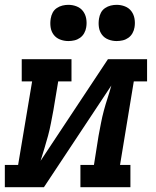

<svg xmlns="http://www.w3.org/2000/svg" viewBox="-27 -775 647 795"><path d="M-7 0V-92H48L106 -438H63V-530H269V-438H214L194 -318Q189 -292 184 -265.5Q179 -239 172 -213Q165 -187 157 -161Q149 -135 141 -109L420 -530H582V-438H527L470 -92H513V0H306V-92H362L381 -212Q386 -238 391 -264.5Q396 -291 403 -317Q410 -343 418.5 -369Q427 -395 434 -421L155 0ZM456 -605Q438 -605 421.5 -611.5Q405 -618 395 -631.5Q385 -645 382.5 -662.5Q380 -680 383 -698Q385 -711 391 -722.5Q397 -734 408 -741.5Q419 -749 431.5 -752Q444 -755 456 -755Q474 -755 490.5 -748.5Q507 -742 517 -728.5Q527 -715 530 -697.5Q533 -680 530 -662Q528 -649 521.5 -637.5Q515 -626 504.5 -618.5Q494 -611 481.5 -608Q469 -605 456 -605ZM256 -605Q238 -605 221.5 -611.5Q205 -618 195 -631.5Q185 -645 182.5 -662.5Q180 -680 183 -698Q185 -711 191 -722.5Q197 -734 208 -741.5Q219 -749 231.5 -752Q244 -755 256 -755Q274 -755 290.5 -748.5Q307 -742 317 -728.5Q327 -715 330 -697.5Q333 -680 330 -662Q328 -649 321.5 -637.5Q315 -626 304.5 -618.5Q294 -611 281.5 -608Q269 -605 256 -605Z"/></svg>

Font: Iosevka Slab SmBdExObl
Style: Regular
Weight: 600
Width: 7
Italic angle: -9°
Monospace: yes
Designer: Belleve Invis
Foundry: Belleve Invis
Version: Version 11.1.0; ttfautohint (v1.8.3)